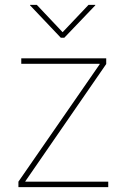

<svg xmlns="http://www.w3.org/2000/svg" viewBox="-20 -769 520 789"><path d="M55.7 0V-22.5L389.6 -504.9V-506.8H67.4V-529.3H416.5V-505.9L84 -23.9V-22.5H424.8V0ZM131.3 -749 237.3 -636.7 343.8 -749H371.6V-747.1L244.1 -613.8H230L103.5 -747.1V-749Z"/></svg>

Font: Inter 24pt Thin
Style: Regular
Weight: 250
Designer: Rasmus Andersson
Foundry: rsms
Version: Version 4.001;git-66647c0bb